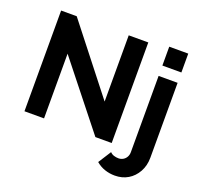

<svg xmlns="http://www.w3.org/2000/svg" viewBox="-153 -903 1330 1272"><g transform="rotate(20 512.0 -267.0)"><path d="M212 -456V0H74V-710H184L551 -242V-709H689V0H574ZM648 149 706 58Q717 70 733 75Q749 80 765 80Q783 80 797.5 71.5Q812 63 820.5 48Q829 33 829 14V-524H963V4Q963 60 938.5 104Q914 148 873.5 172Q833 196 781 196Q744 196 710 184.5Q676 173 648 149ZM829 -597V-730H963V-597Z"/></g></svg>

Font: YasnoRaleway
Style: Bold
Weight: 700
Designer: Matt McInerney, Pablo Impallari, Rodrigo Fuenzalida
Foundry: Matt McInerney, Pablo Impallari, Rodrigo Fuenzalida
Version: Version 4.026